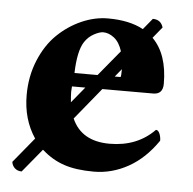

<svg xmlns="http://www.w3.org/2000/svg" viewBox="-42 -496 568 566"><g transform="rotate(5 242.0 -213.0)"><path d="M425.8 -128.9Q432.6 -128.9 436.8 -119.1Q440.9 -109.4 440.9 -98.1Q404.3 -44.4 355.7 -17.3Q307.1 9.8 253.9 9.8Q201.2 9.8 165.5 -2.2Q129.9 -14.2 101.1 -40Q100.6 -40 100.1 -40.5L99.1 -41.5L42 27.8Q29.8 27.8 21.7 20.5Q13.7 13.2 12.2 2L73.2 -72.3Q37.1 -126 37.1 -198.2Q37.1 -253.4 56.6 -300.8Q76.2 -348.1 107.7 -378.7Q139.2 -409.2 178.2 -426.5Q217.3 -443.8 256.8 -443.8Q320.3 -443.8 361.3 -421.4L388.2 -454.1Q412.1 -454.1 418.9 -431.2L392.1 -398.4Q437 -353.5 437 -266.1Q437 -234.9 408.2 -234.9H257.8L181.2 -141.1Q209.5 -76.2 293 -76.2Q374.5 -76.2 425.8 -128.9ZM207.5 -234.9H168Q168 -232.4 167.5 -227.5Q167 -222.7 167 -219.2Q167 -207.5 168.9 -188ZM240.2 -274.9 302.7 -350.6Q294.4 -377 278.6 -389.4Q262.7 -401.9 246.1 -401.9Q235.4 -401.9 219 -393.1Q202.6 -384.3 191.9 -368.2Q173.8 -340.8 171.9 -274.9ZM291 -274.9H308.1Q310.1 -276.9 310.1 -295.9V-298.3Z"/></g></svg>

Font: Linux Libertine G
Style: Bold
Weight: 700
Designer: Philipp H. Poll
Foundry: Philipp H. Poll
Version: Version 5.0.3